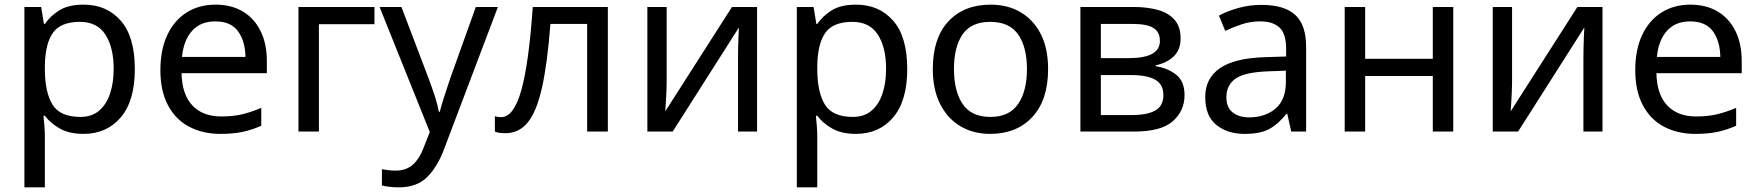

<svg xmlns="http://www.w3.org/2000/svg" viewBox="-20 -566 7564 826"><path d="M340 -546Q439 -546 499.5 -477Q560 -408 560 -269Q560 -132 499.5 -61Q439 10 339 10Q277 10 236.5 -13.5Q196 -37 173 -68H167Q169 -51 171 -25Q173 1 173 20V240H85V-536H157L169 -463H173Q197 -498 236 -522Q275 -546 340 -546ZM324 -472Q242 -472 208.5 -426Q175 -380 173 -286V-269Q173 -170 205.5 -116.5Q238 -63 326 -63Q375 -63 406.5 -90Q438 -117 453.5 -163.5Q469 -210 469 -270Q469 -362 433.5 -417Q398 -472 324 -472Z M907 -546Q976 -546 1025.5 -516Q1075 -486 1101.5 -431.5Q1128 -377 1128 -304V-251H761Q763 -160 807.5 -112.5Q852 -65 932 -65Q983 -65 1022.5 -74.5Q1062 -84 1104 -102V-25Q1063 -7 1023 1.5Q983 10 928 10Q852 10 793.5 -21Q735 -52 702.5 -113.5Q670 -175 670 -264Q670 -352 699.5 -415Q729 -478 782.5 -512Q836 -546 907 -546ZM906 -474Q843 -474 806.5 -433.5Q770 -393 763 -321H1036Q1035 -389 1004 -431.5Q973 -474 906 -474Z M1591 -536V-462H1352V0H1264V-536Z M1613 -536H1707L1823 -231Q1838 -191 1850 -154.5Q1862 -118 1868 -85H1872Q1878 -110 1891 -150.5Q1904 -191 1918 -232L2027 -536H2122L1891 74Q1863 150 1818.5 195Q1774 240 1696 240Q1672 240 1654 237.5Q1636 235 1623 232V162Q1634 164 1649.5 166Q1665 168 1682 168Q1728 168 1756.5 142Q1785 116 1801 73L1829 2Z M2595 0H2506V-463H2348Q2335 -294 2312 -190.5Q2289 -87 2251 -40Q2213 7 2155 7Q2142 7 2129.5 5.5Q2117 4 2109 0V-66Q2115 -64 2122 -63Q2129 -62 2136 -62Q2190 -62 2222.5 -177Q2255 -292 2272 -536H2595Z M2848 -536V-209Q2848 -197 2847 -173Q2846 -149 2844.5 -125Q2843 -101 2842 -87L3129 -536H3237V0H3155V-316Q3155 -332 3155.5 -358Q3156 -384 3157 -409.5Q3158 -435 3159 -448L2874 0H2765V-536Z M3663 -546Q3762 -546 3822.5 -477Q3883 -408 3883 -269Q3883 -132 3822.5 -61Q3762 10 3662 10Q3600 10 3559.5 -13.5Q3519 -37 3496 -68H3490Q3492 -51 3494 -25Q3496 1 3496 20V240H3408V-536H3480L3492 -463H3496Q3520 -498 3559 -522Q3598 -546 3663 -546ZM3647 -472Q3565 -472 3531.5 -426Q3498 -380 3496 -286V-269Q3496 -170 3528.5 -116.5Q3561 -63 3649 -63Q3698 -63 3729.5 -90Q3761 -117 3776.5 -163.5Q3792 -210 3792 -270Q3792 -362 3756.5 -417Q3721 -472 3647 -472Z M4489 -269Q4489 -136 4421.5 -63Q4354 10 4239 10Q4168 10 4112.5 -22.5Q4057 -55 4025 -117.5Q3993 -180 3993 -269Q3993 -402 4060 -474Q4127 -546 4242 -546Q4315 -546 4370.5 -513.5Q4426 -481 4457.5 -419.5Q4489 -358 4489 -269ZM4084 -269Q4084 -174 4121.5 -118.5Q4159 -63 4241 -63Q4322 -63 4360 -118.5Q4398 -174 4398 -269Q4398 -364 4360 -418Q4322 -472 4240 -472Q4158 -472 4121 -418Q4084 -364 4084 -269Z M5059 -401Q5059 -351 5029 -323Q4999 -295 4952 -285V-281Q5002 -274 5039 -245.5Q5076 -217 5076 -157Q5076 -89 5025.5 -44.5Q4975 0 4859 0H4628V-536H4858Q4915 -536 4960.5 -523.5Q5006 -511 5032.5 -481.5Q5059 -452 5059 -401ZM4970 -390Q4970 -428 4942.5 -445.5Q4915 -463 4853 -463H4716V-316H4837Q4970 -316 4970 -390ZM4985 -157Q4985 -203 4950 -223Q4915 -243 4847 -243H4716V-71H4849Q4915 -71 4950 -90.5Q4985 -110 4985 -157Z M5407 -545Q5505 -545 5552 -502Q5599 -459 5599 -365V0H5535L5518 -76H5514Q5479 -32 5440.5 -11Q5402 10 5334 10Q5261 10 5213 -28.5Q5165 -67 5165 -149Q5165 -229 5228 -272.5Q5291 -316 5422 -320L5513 -323V-355Q5513 -422 5484 -448Q5455 -474 5402 -474Q5360 -474 5322 -461.5Q5284 -449 5251 -433L5224 -499Q5259 -518 5307 -531.5Q5355 -545 5407 -545ZM5512 -262 5433 -259Q5333 -255 5294.5 -227Q5256 -199 5256 -148Q5256 -103 5283.5 -82Q5311 -61 5354 -61Q5422 -61 5467 -98.5Q5512 -136 5512 -214Z M5853 -536V-313H6144V-536H6232V0H6144V-239H5853V0H5765V-536Z M6485 -536V-209Q6485 -197 6484 -173Q6483 -149 6481.5 -125Q6480 -101 6479 -87L6766 -536H6874V0H6792V-316Q6792 -332 6792.5 -358Q6793 -384 6794 -409.5Q6795 -435 6796 -448L6511 0H6402V-536Z M7252 -546Q7321 -546 7370.5 -516Q7420 -486 7446.5 -431.5Q7473 -377 7473 -304V-251H7106Q7108 -160 7152.5 -112.5Q7197 -65 7277 -65Q7328 -65 7367.5 -74.5Q7407 -84 7449 -102V-25Q7408 -7 7368 1.5Q7328 10 7273 10Q7197 10 7138.5 -21Q7080 -52 7047.5 -113.5Q7015 -175 7015 -264Q7015 -352 7044.5 -415Q7074 -478 7127.5 -512Q7181 -546 7252 -546ZM7251 -474Q7188 -474 7151.5 -433.5Q7115 -393 7108 -321H7381Q7380 -389 7349 -431.5Q7318 -474 7251 -474Z"/></svg>

Font: Noto IKEA Simplified Chinese
Style: Regular
Weight: 400
Designer: Monotype Design Team
Foundry: Monotype Imaging Inc.
Version: Version 1.100